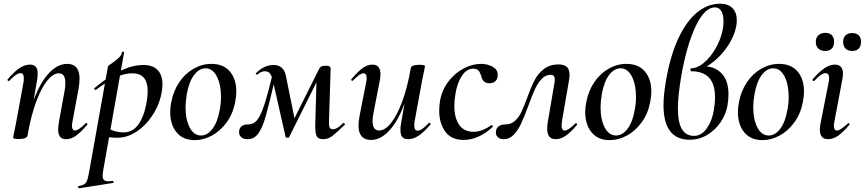

<svg xmlns="http://www.w3.org/2000/svg" viewBox="-20 -745 4684 1040"><path d="M295 -43Q295 -59 300 -89L329 -248Q334 -272 334 -296Q334 -348 299 -348Q268 -348 235.5 -308Q203 -268 175 -191.5Q147 -115 129 -10L113 -11Q132 -128 167 -216Q202 -304 247.5 -351.5Q293 -399 344 -399Q411 -399 411 -318Q411 -299 406 -267L373 -89Q370 -74 370 -63Q370 -38 387 -38Q405 -38 444 -77Q446 -79 447 -79Q450 -79 452.5 -75.5Q455 -72 452 -69Q418 -29 392 -10Q366 9 338 9Q316 9 305.5 -4Q295 -17 295 -43ZM51 1 55 -21Q65 -68 66 -74L107 -297Q109 -306 109 -321Q109 -349 92 -349Q69 -349 30 -307Q29 -306 27 -306Q24 -306 21.5 -309.5Q19 -313 22 -316Q57 -357 85.5 -376Q114 -395 142 -395Q164 -395 174 -383Q184 -371 184 -346Q184 -326 180 -306L129 -10Q124 8 81 8Q51 8 51 1Z M406 263Q427 259 437 252.5Q447 246 452 232Q457 218 463 185L565 -386Q565 -388 585 -401.5Q605 -415 621 -429.5Q637 -444 641 -462Q642 -466 647.5 -465Q653 -464 652 -460L539 178Q536 196 536 207Q536 223 543.5 230Q551 237 568 237Q572 237 590 235Q594 234 595 239.5Q596 245 592 246L408 275Q405 276 403.5 270Q402 264 406 263ZM529 -8 539 -67Q564 -49 590 -38.5Q616 -28 651 -28Q704 -28 736 -80.5Q768 -133 778 -220Q780 -242 780 -251Q780 -348 697 -348Q654 -348 608 -326.5Q562 -305 500 -259Q499 -258 497 -258Q493 -258 491 -262Q489 -266 492 -268Q640 -393 757 -393Q807 -393 833.5 -366Q860 -339 860 -288Q860 -271 857 -253Q847 -186 810.5 -127.5Q774 -69 722.5 -34Q671 1 617 1Q572 1 529 -8Z M902 -138Q902 -165 908 -193Q919 -252 950.5 -299Q982 -346 1028 -372.5Q1074 -399 1125 -399Q1190 -399 1225 -358Q1260 -317 1260 -250Q1260 -223 1254 -193Q1242 -129 1207.5 -82Q1173 -35 1127.5 -10.5Q1082 14 1035 14Q971 14 936.5 -28Q902 -70 902 -138ZM1170 -149Q1177 -183 1177 -221Q1177 -287 1154.5 -331Q1132 -375 1093 -375Q1059 -375 1031.5 -339Q1004 -303 992 -236Q985 -194 985 -165Q985 -98 1007.5 -54.5Q1030 -11 1069 -11Q1104 -11 1131.5 -48Q1159 -85 1170 -149Z M1688 -80 1695 -334 1729 -369 1546 -2Q1545 1 1537 1Q1528 1 1527 -3L1459 -304Q1453 -333 1443 -346Q1433 -359 1415 -359Q1393 -359 1376 -342Q1375 -341 1372 -341Q1368 -341 1366 -343.5Q1364 -346 1367 -349Q1411 -393 1462 -393Q1488 -393 1505 -379Q1522 -365 1528 -337L1579 -85L1543 -40L1708 -371Q1713 -381 1720.5 -385Q1728 -389 1744 -389Q1760 -389 1765.5 -385Q1771 -381 1771 -373L1762 -89Q1761 -64 1765.5 -54.5Q1770 -45 1783 -45Q1795 -45 1808 -52.5Q1821 -60 1839 -79Q1840 -80 1845.5 -76.5Q1851 -73 1848 -70Q1801 -24 1778.5 -7.5Q1756 9 1730 9Q1702 9 1694 -11Q1686 -31 1688 -80ZM1275 -28Q1275 -71 1324 -71Q1352 -71 1371.5 -93Q1391 -115 1411.5 -177Q1432 -239 1462 -365L1480 -361L1475 -341Q1439 -185 1420.5 -119.5Q1402 -54 1379.5 -22.5Q1357 9 1321 9Q1299 9 1287 -1.5Q1275 -12 1275 -28Z M1922 -65Q1922 -89 1928 -119L1963 -297Q1966 -312 1966 -322Q1966 -348 1949 -348Q1939 -348 1925 -338Q1911 -328 1892 -309Q1890 -307 1888 -307Q1885 -307 1883 -310.5Q1881 -314 1884 -317Q1919 -358 1944.5 -376.5Q1970 -395 1997 -395Q2041 -395 2041 -342Q2041 -324 2035 -297L2004 -138Q1998 -110 1998 -90Q1998 -38 2034 -38Q2065 -38 2097.5 -78Q2130 -118 2158.5 -194.5Q2187 -271 2205 -376L2221 -375Q2201 -258 2166 -170Q2131 -82 2085.5 -34.5Q2040 13 1990 13Q1922 13 1922 -65ZM2149 -41Q2149 -60 2153 -80L2205 -376Q2208 -394 2252 -394Q2282 -394 2282 -387L2278 -365Q2268 -318 2267 -312L2226 -89Q2224 -80 2224 -66Q2224 -37 2242 -37Q2264 -37 2303 -79Q2304 -80 2306 -80Q2309 -80 2311.5 -76.5Q2314 -73 2311 -70Q2276 -29 2247.5 -10Q2219 9 2191 9Q2169 9 2159 -3Q2149 -15 2149 -41Z M2359 -146Q2359 -170 2364 -202Q2375 -260 2410 -305Q2445 -350 2492 -374.5Q2539 -399 2585 -399Q2621 -399 2648.5 -383.5Q2676 -368 2676 -340Q2676 -319 2664.5 -306.5Q2653 -294 2631 -294Q2611 -294 2600.5 -305Q2590 -316 2586 -335Q2581 -352 2572 -362.5Q2563 -373 2544 -373Q2508 -373 2482.5 -335.5Q2457 -298 2447 -236Q2441 -202 2441 -171Q2441 -107 2467 -69Q2493 -31 2546 -31Q2570 -31 2595.5 -41.5Q2621 -52 2641 -67H2642Q2645 -67 2648 -64Q2651 -61 2649 -58Q2611 -22 2570.5 -4.5Q2530 13 2492 13Q2424 13 2391.5 -32.5Q2359 -78 2359 -146Z M2666 -27Q2666 -49 2680 -60Q2694 -71 2718 -71Q2748 -71 2769 -90Q2790 -109 2803.5 -137Q2817 -165 2835 -214Q2856 -272 2874.5 -308.5Q2893 -345 2925 -370.5Q2957 -396 3006 -396Q3035 -396 3050 -383Q3065 -370 3065 -339Q3065 -326 3062 -309L3024 -89Q3022 -69 3022 -65Q3022 -38 3039 -38Q3058 -38 3096 -76Q3098 -78 3100 -78Q3103 -78 3105 -74.5Q3107 -71 3105 -68Q3071 -28 3044 -9.5Q3017 9 2990 9Q2944 9 2944 -48Q2944 -68 2948 -89L2982 -288Q2985 -303 2985 -313Q2985 -329 2979 -334.5Q2973 -340 2963 -340Q2935 -340 2913.5 -317Q2892 -294 2877 -260.5Q2862 -227 2841 -170Q2819 -110 2802.5 -75Q2786 -40 2763 -15.5Q2740 9 2709 9Q2689 9 2677.5 -1Q2666 -11 2666 -27Z M3150 -138Q3150 -165 3156 -193Q3167 -252 3198.5 -299Q3230 -346 3276 -372.5Q3322 -399 3373 -399Q3438 -399 3473 -358Q3508 -317 3508 -250Q3508 -223 3502 -193Q3490 -129 3455.5 -82Q3421 -35 3375.5 -10.5Q3330 14 3283 14Q3219 14 3184.5 -28Q3150 -70 3150 -138ZM3418 -149Q3425 -183 3425 -221Q3425 -287 3402.5 -331Q3380 -375 3341 -375Q3307 -375 3279.5 -339Q3252 -303 3240 -236Q3233 -194 3233 -165Q3233 -98 3255.5 -54.5Q3278 -11 3317 -11Q3352 -11 3379.5 -48Q3407 -85 3418 -149Z M3926 -233Q3926 -206 3920 -171Q3912 -126 3884 -84Q3856 -42 3812 -15Q3768 12 3716 12Q3574 12 3574 -176Q3574 -231 3588 -312Q3612 -448 3656 -540.5Q3700 -633 3757.5 -679Q3815 -725 3881 -725Q3923 -725 3947 -701.5Q3971 -678 3971 -634Q3971 -620 3968 -603Q3958 -551 3925 -500Q3892 -449 3847 -412.5Q3802 -376 3759 -364L3792 -386Q3851 -386 3888.5 -347.5Q3926 -309 3926 -233ZM3846 -145Q3853 -184 3853 -219Q3853 -359 3724 -359Q3720 -359 3720 -367Q3720 -375 3723 -375Q3757 -375 3792.5 -404.5Q3828 -434 3856 -482.5Q3884 -531 3895 -585Q3899 -608 3899 -631Q3899 -667 3886.5 -686Q3874 -705 3853 -705Q3797 -705 3748.5 -603.5Q3700 -502 3670 -332Q3652 -227 3652 -159Q3652 -81 3674 -45Q3696 -9 3739 -9Q3779 -9 3807.5 -48.5Q3836 -88 3846 -145Z M3977 -138Q3977 -165 3983 -193Q3994 -252 4025.5 -299Q4057 -346 4103 -372.5Q4149 -399 4200 -399Q4265 -399 4300 -358Q4335 -317 4335 -250Q4335 -223 4329 -193Q4317 -129 4282.5 -82Q4248 -35 4202.5 -10.5Q4157 14 4110 14Q4046 14 4011.5 -28Q3977 -70 3977 -138ZM4245 -149Q4252 -183 4252 -221Q4252 -287 4229.5 -331Q4207 -375 4168 -375Q4134 -375 4106.5 -339Q4079 -303 4067 -236Q4060 -194 4060 -165Q4060 -98 4082.5 -54.5Q4105 -11 4144 -11Q4179 -11 4206.5 -48Q4234 -85 4245 -149Z M4421 -43Q4421 -62 4427 -89L4468 -297Q4471 -311 4471 -321Q4471 -349 4452 -349Q4429 -349 4391 -307Q4390 -306 4388 -306Q4384 -306 4382 -309.5Q4380 -313 4382 -316Q4418 -357 4446.5 -376Q4475 -395 4502 -395Q4546 -395 4546 -346Q4546 -331 4541 -306L4500 -89Q4497 -74 4497 -64Q4497 -38 4514 -38Q4532 -38 4572 -76Q4574 -78 4576 -78Q4579 -78 4581 -74.5Q4583 -71 4580 -68Q4546 -28 4519 -9.5Q4492 9 4465 9Q4421 9 4421 -43ZM4399 -519Q4399 -541 4413 -554Q4427 -567 4450 -567Q4473 -567 4485.5 -554.5Q4498 -542 4498 -519Q4498 -495 4485.5 -482Q4473 -469 4450 -469Q4426 -469 4412.5 -482Q4399 -495 4399 -519ZM4547 -519Q4547 -541 4560 -553.5Q4573 -566 4596 -566Q4619 -566 4631.5 -553.5Q4644 -541 4644 -519Q4644 -495 4631.5 -482Q4619 -469 4596 -469Q4573 -469 4560 -482Q4547 -495 4547 -519Z"/></svg>

Font: Cormorant Infant SemiBold
Style: Italic
Weight: 600
Italic angle: -10°
Designer: Christian Thalmann (Catharsis Fonts)
Foundry: Catharsis Fonts
Version: Version 4.000